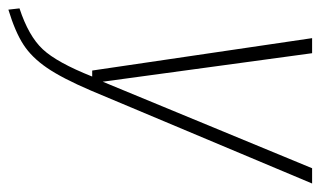

<svg xmlns="http://www.w3.org/2000/svg" viewBox="-186 -388 758 454"><g transform="rotate(90 193.0 -161.0)"><path d="M399.9 -520 180.2 2.9Q150.9 71.3 126.2 107.2Q101.6 143.1 71.5 162.6Q41.5 182.1 -11.2 198.2L-14.2 171.9Q51.3 150.4 82.5 116.9Q113.8 83.5 147 0H132.8L56.2 -520H91.8L159.2 -24.9L363.8 -520Z"/></g></svg>

Font: Fira Sans Compressed UltraLight
Style: Italic
Weight: 200
Width: 3
Italic angle: -8°
Designer: Carrois Corporate & Edenspiekermann AG
Foundry: Carrois Corporate GbR & Edenspiekermann AG
Version: Version 4.203;PS 004.203;hotconv 1.0.88;makeotf.lib2.5.64775